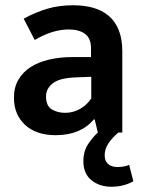

<svg xmlns="http://www.w3.org/2000/svg" viewBox="-20 -504 543 730"><path d="M430 0Q406 20 392 41.5Q378 63 378 86Q378 108 391 119.5Q404 131 426 131Q452 131 471 123L487 185Q470 195 449 200.5Q428 206 404 206Q358 206 327.5 181Q297 156 297 109Q297 71 315 44Q333 17 352 0L340 -50H337Q286 10 192 10Q117 10 75 -29.5Q33 -69 33 -132Q33 -172 50 -201Q67 -230 96.5 -249Q126 -268 167 -277.5Q208 -287 256 -287H326V-320Q326 -359 303 -375.5Q280 -392 241 -392Q213 -392 181.5 -383Q150 -374 112 -352L70 -433Q114 -457 159 -470.5Q204 -484 258 -484Q300 -484 334 -474.5Q368 -465 393 -444Q418 -423 431.5 -389.5Q445 -356 445 -308V0ZM327 -212 273 -210Q207 -208 181 -187.5Q155 -167 155 -138Q155 -101 177 -88Q199 -75 228 -75Q257 -75 283.5 -89.5Q310 -104 327 -130Z"/></svg>

Font: Ek Mukta SemiBold
Style: Regular
Weight: 600
Designer: Girish Dalvi and Yashodeep Gholap
Foundry: Ek Type
Version: Version 2.538;PS 1.002;hotconv 16.6.51;makeotf.lib2.5.65220;